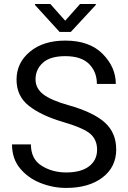

<svg xmlns="http://www.w3.org/2000/svg" viewBox="-20 -922 634 952"><path d="M461.4 -179.7Q461.4 -228.5 428.5 -257.8Q395.5 -287.1 290 -318.1Q184.6 -349.1 123.3 -397.2Q62 -445.3 62 -527.3Q62 -610.4 128.2 -665.5Q194.3 -720.7 303.7 -720.7Q423.8 -720.7 489 -654.8Q554.2 -588.9 554.2 -505.9H460.4Q460.4 -565.4 421.9 -604.5Q383.3 -643.6 303.7 -643.6Q228.5 -643.6 192.4 -610.6Q156.2 -577.6 156.2 -528.3Q156.2 -483.9 194.6 -454.3Q232.9 -424.8 319.3 -400.4Q442.9 -365.7 499.5 -314.7Q556.2 -263.7 556.2 -180.7Q556.2 -93.8 488.3 -42Q420.4 9.8 308.1 9.8Q242.7 9.8 180.9 -14.6Q119.1 -39.1 79.3 -87.2Q39.6 -135.3 39.6 -206.1H133.3Q133.3 -133.3 186.5 -100.1Q239.7 -66.9 308.1 -66.9Q381.8 -66.9 421.6 -97.4Q461.4 -127.9 461.4 -179.7ZM229.5 -902.3 303.2 -819.3 377 -902.3H455.1V-897.5L331.1 -763.7H275.4L153.3 -897.5V-902.3Z"/></svg>

Font: Roboto21382017
Style: Regular
Weight: 400
Designer: Christian Robertson
Foundry: Google
Version: Version 2.138; 2017